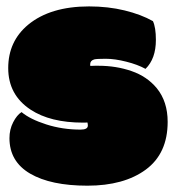

<svg xmlns="http://www.w3.org/2000/svg" viewBox="-20 -570 549 605"><path d="M276.9 -382.8Q264.2 -378.9 264.2 -367.7V-365.2Q264.2 -362.8 264.6 -362.3Q270 -362.8 278.8 -362.8H290.5Q346.2 -362.8 394.8 -345.9Q443.4 -329.1 474.1 -292Q508.3 -250 508.3 -186Q508.3 -86.4 439.5 -35.6Q370.6 15.1 255.4 15.1Q140.1 15.1 75 -22.9Q9.8 -61 9.8 -134.8Q9.8 -162.1 21.5 -184.8Q33.2 -207.5 47.9 -216.8Q74.7 -194.3 125.7 -178Q176.8 -161.6 233.9 -161.6Q256.8 -161.6 256.8 -174.3Q256.8 -180.2 255.4 -184.1Q252 -183.6 247.1 -183.6H241.7Q138.2 -183.6 76.2 -224.6Q5.9 -271 5.9 -355.5Q5.9 -439.9 68.8 -492.2Q138.7 -549.8 260.7 -549.8Q320.8 -549.8 372.8 -537.1Q424.8 -524.4 461.9 -503.4Q471.2 -483.4 471.2 -444.3Q471.2 -384.8 438.5 -353Q413.6 -366.7 377.7 -375.7Q341.8 -384.8 313 -384.8Q284.2 -384.8 276.9 -382.8Z"/></svg>

Font: Modak
Style: Regular
Weight: 400
Version: Version 1.036;PS Version 1.000;hotconv 1.0.79;makeotf.lib2.5